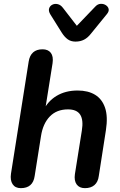

<svg xmlns="http://www.w3.org/2000/svg" viewBox="-20 -969 625 997"><path d="M88 8Q59 8 45.5 -12.5Q32 -33 37 -67L129 -650Q134 -681 152 -697Q170 -713 201 -713Q230 -713 244 -694.5Q258 -676 253 -641L213 -390H202Q227 -443 273.5 -471Q320 -499 383 -499Q437 -499 473.5 -477Q510 -455 525.5 -409.5Q541 -364 530 -293L493 -55Q489 -24 470.5 -8Q452 8 421 8Q392 8 378 -11.5Q364 -31 369 -65L405 -291Q414 -346 396.5 -373.5Q379 -401 333 -401Q274 -401 238.5 -364Q203 -327 193 -263L160 -55Q151 8 88 8ZM372 -753Q348 -753 331.5 -765Q315 -777 301 -799L241 -895Q231 -912 235 -925Q239 -938 251.5 -944.5Q264 -951 279.5 -947.5Q295 -944 307 -928L379 -835L475 -935Q487 -948 502 -949Q517 -950 529 -942.5Q541 -935 544 -923Q547 -911 536 -897L453 -795Q436 -773 416.5 -763Q397 -753 372 -753Z"/></svg>

Font: Nunito ExtraLight
Style: Italic
Weight: 200
Italic angle: -9°
Designer: Vernon Adams
Foundry: Vernon Adams
Version: Version 3.602